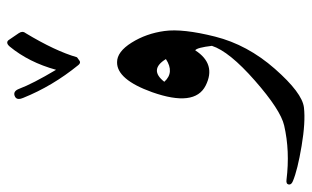

<svg xmlns="http://www.w3.org/2000/svg" viewBox="-266 -446 851 524"><g transform="rotate(-90 159.0 -184.5)"><path d="M168.9 -194.3Q203.6 -291 251 -290Q279.3 -290 304.2 -250.2Q329.1 -210.4 335.9 -160.6Q342.8 -110.8 320.6 -22.5Q298.3 65.9 232.7 140.6Q167 215.3 127.2 220Q87.4 224.6 22 213.6Q-43.5 202.6 -73.7 189.9Q-84.5 185.5 -83 178.2Q-81.5 170.9 -70.3 172.4Q8.3 182.1 78.1 166Q120.6 156.2 200.4 86.2Q280.3 16.1 295.4 -31.2Q290.5 -72.3 283.2 -76.7Q245.6 -18.6 186.8 -48.3Q127.9 -78.1 168.9 -194.3ZM259.3 -156.7Q230.5 -203.6 197.3 -161.1Q222.7 -132.8 259.3 -156.7ZM311.5 -585.4Q311.5 -585.4 330.1 -558.1Q333.5 -552.7 333.5 -548.8Q333.5 -543.9 330.1 -539.6Q281.2 -458.5 264.2 -399.4L254.9 -392.6Q252.9 -391.1 250.5 -391.1Q246.6 -391.1 242.7 -396Q185.5 -466.3 153.3 -546.4Q150.4 -553.2 150.4 -558.1Q150.4 -566.9 159.7 -569.8Q171.9 -573.7 178.2 -557.1Q191.9 -520.5 230 -456.5Q250.5 -530.8 293.5 -583Q299.3 -589.8 304.2 -589.8Q308.6 -589.8 311.5 -585.4Z"/></g></svg>

Font: Amiri
Style: Regular
Weight: 400
Designer: Khaled Hosny
Version: Version 000.108